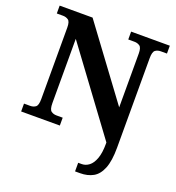

<svg xmlns="http://www.w3.org/2000/svg" viewBox="-165 -846 1118 1217"><g transform="rotate(20 394.0 -237.0)"><path d="M479 240V182H503Q529 182 552 164.5Q575 147 589 108.5Q603 70 603 9V0L196 -551V-118Q196 -75 211 -64Q226 -53 247 -53H289V0H28V-53H70Q91 -53 106 -64Q121 -75 121 -118V-600Q121 -640 105.5 -650.5Q90 -661 70 -661H28V-714H250L603 -237V-600Q603 -640 587.5 -650.5Q572 -661 552 -661H510V-714H771V-661H729Q708 -661 693 -650Q678 -639 678 -596V8Q678 97 657.5 148Q637 199 600 219.5Q563 240 512 240Z"/></g></svg>

Font: Noto Naskh Arabic
Style: Bold
Weight: 700
Designer: Monotype Design Team, David Williams, Mohamad Dakak and Nizar Qandah
Foundry: Monotype Imaging Inc.
Version: Version 2.016